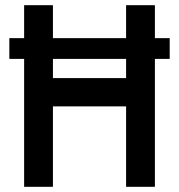

<svg xmlns="http://www.w3.org/2000/svg" viewBox="-20 -720 690 740"><path d="M634 -493H577V0H466V-310H184V0H73V-493H16V-573H73V-700H184V-573H466V-700H577V-573H634ZM466 -493H184V-419H466Z"/></svg>

Font: Cabin Condensed SemiBold
Style: Regular
Weight: 600
Width: 3
Designer: Pablo Impallari
Foundry: Pablo Impallari. http://www.impallari.com Igino Marini. http://www.ikern.com
Version: Version 2.001